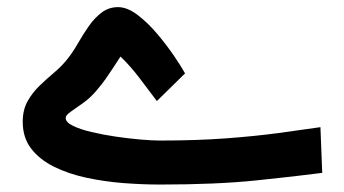

<svg xmlns="http://www.w3.org/2000/svg" viewBox="-20 -508 945 528"><path d="M419.7 -121.5Q398.6 -121.5 366.3 -124.3Q333.9 -127.1 298.3 -132.3Q262.8 -137.5 231.4 -145Q200 -152.4 180.3 -162.2Q160.6 -171.9 160.6 -183.6Q160.6 -191.2 174.7 -200.9Q188.8 -210.6 208.6 -224.8Q228.5 -238.9 245.7 -259.4Q260.7 -277.1 270.7 -291.2Q280.7 -305.3 289.9 -319.6Q299.1 -333.9 311.3 -352.5Q337.6 -327.5 363.3 -293.8Q389 -260 411.4 -230.1L488.9 -306.2Q479.8 -322.9 459.6 -352.8Q439.4 -382.7 413.2 -413.9Q387 -445.1 358.6 -466.7Q330.2 -488.4 304.7 -488.4Q279.3 -488.4 259.7 -473.6Q240 -458.8 224.3 -436.2Q208.5 -413.7 194.8 -389.7Q181.2 -365.8 167.1 -347.9Q151.1 -327.1 129.8 -309.2Q108.5 -291.2 88.6 -272.1Q68.8 -253 55.6 -229.2Q42.5 -205.5 42.5 -173.1Q42.5 -129.3 65.9 -99Q89.4 -68.8 128.9 -49.3Q168.5 -29.8 217.8 -19.2Q267.2 -8.6 319.7 -4.5Q372.2 -0.5 420.7 -0.5Q575.2 -0.5 685 -11.9Q794.8 -23.3 866.1 -32.6L861.2 -158.3Q809.5 -150.8 745.6 -142.1Q681.7 -133.5 601.4 -127.5Q521.1 -121.5 419.7 -121.5Z"/></svg>

Font: Vazirmatn
Style: Regular
Weight: 400
Designer: Saber Rastikerdar
Foundry: Saber Rastikerdar
Version: Version 33.003;September 2, 2022;FontCreator 14.0.0.2862 64-